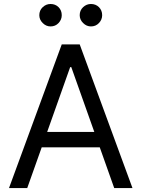

<svg xmlns="http://www.w3.org/2000/svg" viewBox="-20 -952 716 972"><path d="M235.8 -818.2Q213.4 -818.2 196.2 -835.4Q179 -852.6 179 -875Q179 -899.5 196.2 -915.7Q213.4 -931.8 235.8 -931.8Q260.3 -931.8 276.5 -915.7Q292.6 -899.5 292.6 -875Q292.6 -852.6 276.5 -835.4Q260.3 -818.2 235.8 -818.2ZM440.3 -818.2Q418 -818.2 400.7 -835.4Q383.5 -852.6 383.5 -875Q383.5 -899.5 400.7 -915.7Q418 -931.8 440.3 -931.8Q464.8 -931.8 481 -915.7Q497.2 -899.5 497.2 -875Q497.2 -852.6 481 -835.4Q464.8 -818.2 440.3 -818.2ZM650.6 0H558.2L485.1 -206H191.1L117.9 0H25.6L292.6 -727.3H383.5ZM457.4 -284.1 340.9 -612.2H335.2L218.8 -284.1Z"/></svg>

Font: Linik Sans
Style: Regular
Weight: 400
Designer: Rasmus Andersson (font), Marc Monis (original base), Kil Hyung-jin (Pretendard portions), Cristiano Sobral (main changes
Foundry: rsms
Version: Version 3.018;May 31, 2022;FontCreator 14.0.0.2814 64-bit; t